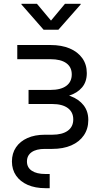

<svg xmlns="http://www.w3.org/2000/svg" viewBox="-20 -774 555 998"><path d="M215.8 204.1Q163.1 204.1 124 187Q85 169.9 63.5 138.7Q42 107.4 42 65.4Q42 22.9 63.2 -8.3Q84.5 -39.6 122.8 -56.6Q161.1 -73.7 212.9 -73.7H251Q303.7 -73.7 332.3 -94.5Q360.8 -115.2 360.8 -153.3Q360.8 -191.4 332.3 -212.4Q303.7 -233.4 251 -233.4H128.4V-306.6H242.7Q295.9 -306.6 324.5 -327.6Q353 -348.6 353 -387.2Q353 -425.3 324.5 -445.8Q295.9 -466.3 242.7 -466.3H69.8V-540H242.7Q300.3 -540 342.3 -522.2Q384.3 -504.4 407.7 -471.7Q431.2 -439 431.2 -394Q431.2 -348.6 406.5 -319.6Q381.8 -290.5 339.4 -276.9Q296.9 -263.2 242.7 -263.2H128.4V-290H251Q304.7 -290 347.2 -274.2Q389.6 -258.3 414.3 -227.1Q439 -195.8 439 -150.4Q439 -104.5 415.8 -70.6Q392.6 -36.6 350.6 -18.3Q308.6 0 251 0H212.9Q168.5 0 144.3 17.1Q120.1 34.2 120.1 65.4Q120.1 96.7 145.3 113.5Q170.4 130.4 215.8 130.4H238.3V204.1ZM171.9 -754.4 245.1 -667 317.9 -754.4H399.4V-751L283.7 -619.6H206.5L91.3 -751V-754.4Z"/></svg>

Font: V-Inter
Style: Regular-375
Weight: 375
Designer: Rasmus Andersson
Foundry: rsms
Version: Version 4.000;git-4146feb